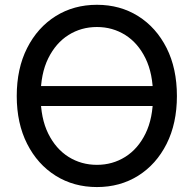

<svg xmlns="http://www.w3.org/2000/svg" viewBox="-20 -758 796 789"><path d="M621.6 -404.3V-322.3H127V-404.3ZM378.4 10.7Q283.2 10.7 208.7 -35.9Q134.3 -82.5 91.6 -166.7Q48.8 -251 48.8 -363.3Q48.8 -476.6 91.6 -560.8Q134.3 -645 208.7 -691.7Q283.2 -738.3 378.4 -738.3Q473.6 -738.3 547.9 -691.7Q622.1 -645 664.6 -560.8Q707 -476.6 707 -363.3Q707 -251 664.6 -166.7Q622.1 -82.5 547.9 -35.9Q473.6 10.7 378.4 10.7ZM378.4 -80.6Q442.4 -80.6 494.6 -113.3Q546.9 -146 577.9 -209Q608.9 -272 608.9 -363.3Q608.9 -455.1 577.9 -518.3Q546.9 -581.5 494.6 -614.3Q442.4 -647 378.4 -647Q314 -647 261.7 -614.3Q209.5 -581.5 178.2 -518.3Q147 -455.1 147 -363.3Q147 -272 178.2 -209Q209.5 -146 261.7 -113.3Q314 -80.6 378.4 -80.6Z"/></svg>

Font: Inter Cardless Tabular
Style: Regular
Weight: 400
Designer: Rasmus Andersson
Foundry: rsms
Version: Version 4.000;git-4fc901f